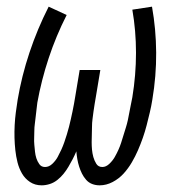

<svg xmlns="http://www.w3.org/2000/svg" viewBox="-20 -548 540 576"><path d="M105 8Q85 8 70 -2Q55 -12 46 -27.5Q37 -43 32.5 -61Q28 -79 26 -97.5Q24 -116 23.5 -134.5Q23 -153 24 -172.5Q25 -192 27.5 -211Q30 -230 33 -249Q45 -320 68.5 -390.5Q92 -461 126 -528L180 -503Q148 -440 126 -373.5Q104 -307 92 -240Q91 -230 89.5 -219Q88 -208 87 -197.5Q86 -187 84.5 -176.5Q83 -166 83 -155.5Q83 -145 82.5 -134.5Q82 -124 83 -113.5Q84 -103 85 -93Q86 -83 89 -73.5Q92 -64 98 -55.5Q104 -47 115 -47Q127 -47 137 -56.5Q147 -66 153 -77Q159 -88 164 -99Q169 -110 173 -121.5Q177 -133 180.5 -144.5Q184 -156 187 -167.5Q190 -179 192.5 -190.5Q195 -202 197.5 -213.5Q200 -225 202 -236.5Q204 -248 206 -260L219 -338H281L268 -260Q266 -248 264 -236.5Q262 -225 260.5 -213.5Q259 -202 257.5 -190.5Q256 -179 256 -167.5Q256 -156 255.5 -144.5Q255 -133 255 -121.5Q255 -110 256 -99Q257 -88 260 -77Q263 -66 269 -56.5Q275 -47 287 -47Q298 -47 308 -56.5Q318 -66 324 -76.5Q330 -87 335 -98Q340 -109 343.5 -120Q347 -131 350.5 -142.5Q354 -154 357.5 -165Q361 -176 363.5 -187.5Q366 -199 368 -210.5Q370 -222 372.5 -233.5Q375 -245 377 -256Q388 -323 388 -389.5Q388 -456 377 -519L436 -528Q448 -461 448.5 -390.5Q449 -320 437 -249Q434 -230 429.5 -211Q425 -192 420 -172.5Q415 -153 408.5 -134.5Q402 -116 394 -97.5Q386 -79 375.5 -61Q365 -43 351 -27.5Q337 -12 318 -2Q299 8 279 8Q267 8 256.5 4Q246 0 238.5 -8.5Q231 -17 226 -27Q221 -37 217.5 -48Q214 -59 212 -70.5Q210 -82 209 -94Q204 -82 198 -70.5Q192 -59 185.5 -48Q179 -37 171 -27Q163 -17 152.5 -8.5Q142 0 129.5 4Q117 8 105 8Z"/></svg>

Font: Iosevka Curly Slab Light
Style: Italic
Weight: 300
Italic angle: -9°
Monospace: yes
Designer: Belleve Invis
Foundry: Belleve Invis
Version: Version 22.1.2; ttfautohint (v1.8.4)